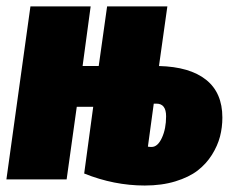

<svg xmlns="http://www.w3.org/2000/svg" viewBox="-32 -554 720 593"><path d="M459 -350.1Q554.2 -347.7 604.5 -307.6Q654.8 -267.6 654.8 -190.9Q654.8 -160.6 647.5 -132.3Q640.1 -104 622.6 -75.9Q605 -47.9 578.4 -27.3Q551.8 -6.8 509.8 6.1Q467.8 19 415 19Q320.3 19 228 -18.1L255.9 -224.1H205.1L173.8 0H-12.2L62 -534.2H248L223.1 -350.1H272.9L298.8 -534.2H484.9ZM436 -100.1Q455.1 -100.1 468 -128.2Q481 -156.2 481 -194.8Q481 -233.9 451.2 -233.9H442.9L424.8 -101.1Q429.7 -100.1 436 -100.1Z"/></svg>

Font: Fira Sans Compressed Heavy
Style: Italic
Weight: 900
Width: 3
Italic angle: -8°
Designer: Carrois Corporate & Edenspiekermann AG
Foundry: Carrois Corporate GbR & Edenspiekermann AG
Version: Version 4.203;PS 004.203;hotconv 1.0.88;makeotf.lib2.5.64775